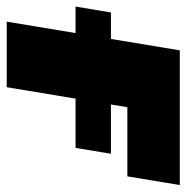

<svg xmlns="http://www.w3.org/2000/svg" viewBox="-57 -544 556 572"><g transform="rotate(90 221.0 -258.0)"><path d="M486.3 -515.6 460.4 -359.4H254.4L194.8 0H-0.5L85 -515.6ZM-45.4 -205.1 -27.8 -310.5H393.1L375.5 -205.1Z"/></g></svg>

Font: Inter Display Black
Style: Italic
Weight: 900
Italic angle: -9.39999°
Designer: Rasmus Andersson
Foundry: rsms
Version: Version 4.000;git-a52131595